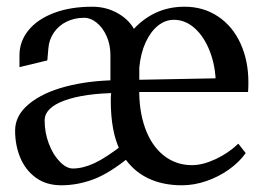

<svg xmlns="http://www.w3.org/2000/svg" viewBox="-20 -536 805 572"><path d="M348 -70 369 -71Q307 -20 259 -2Q211 16 163 16Q118 16 87 -6.5Q56 -29 40.5 -66Q25 -103 25 -147Q25 -192 66 -226Q107 -260 175.5 -278Q244 -296 325 -297L309 -279V-371Q309 -403 297.5 -428.5Q286 -454 268 -468.5Q250 -483 231 -483Q202 -483 178.5 -471.5Q155 -460 140.5 -439Q126 -418 124 -391L121 -356L38 -336Q38 -354 38 -371Q38 -413 65 -446Q92 -479 141 -497.5Q190 -516 255 -516Q298 -516 333.5 -495Q369 -474 384 -440L371 -441Q401 -477 441 -496.5Q481 -516 530 -516Q586 -516 629.5 -487Q673 -458 696.5 -406.5Q720 -355 720 -291Q720 -272 719 -262H377L395 -278Q393 -209 412 -155.5Q431 -102 467.5 -73Q504 -44 552 -44Q584 -44 622.5 -62Q661 -80 690 -108L712 -80Q693 -53 662 -31Q631 -9 594.5 3.5Q558 16 522 16Q464 16 420 -5.5Q376 -27 348 -70ZM197 -34Q227 -34 261.5 -50Q296 -66 350 -108L338 -87Q310 -143 310 -237Q310 -261 314 -269L330 -259Q231 -258 172 -236.5Q113 -215 113 -177Q113 -141 125.5 -108Q138 -75 158 -54.5Q178 -34 197 -34ZM498 -477Q472 -477 450 -459Q428 -441 413.5 -409Q399 -377 395 -335V-280L377 -298L640 -303L623 -287Q622 -340 605 -383.5Q588 -427 560 -452Q532 -477 498 -477Z"/></svg>

Font: Wittgenstein
Style: Regular
Weight: 400
Designer: Jörg Drees
Foundry: Jörg Drees
Version: Version 1.003;Glyphs 3.1.2 (3151)